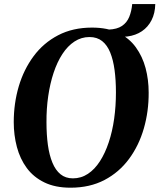

<svg xmlns="http://www.w3.org/2000/svg" viewBox="-20 -884 760 915"><path d="M316 10.5Q243 10.5 191.2 -14.8Q139.5 -40 107.5 -83.5Q75.5 -127 60.5 -183.5Q45.5 -240 45.5 -302Q45.5 -391 69.2 -471.8Q93 -552.5 140 -616Q187 -679.5 257 -716Q327 -752.5 418.5 -752.5Q492.5 -752.5 544 -727.5Q595.5 -702.5 627.2 -658.8Q659 -615 673.8 -559.5Q688.5 -504 688.5 -443Q689 -353.5 665.5 -272Q642 -190.5 595 -126.8Q548 -63 478 -26.2Q408 10.5 316 10.5ZM327.5 -34Q366.5 -34 399 -55.5Q431.5 -77 456.2 -115.5Q481 -154 498.2 -205.8Q515.5 -257.5 524 -318Q532.5 -378.5 532.5 -444Q532.5 -502 526 -550.2Q519.5 -598.5 505.2 -633.8Q491 -669 466.8 -688.2Q442.5 -707.5 406.5 -707.5Q367.5 -707.5 335 -686.2Q302.5 -665 277.5 -626.8Q252.5 -588.5 235.5 -537.2Q218.5 -486 209.8 -426Q201 -366 201.5 -301Q201.5 -242.5 208.2 -193.5Q215 -144.5 229.8 -108.8Q244.5 -73 268.5 -53.5Q292.5 -34 327.5 -34ZM610 -864.5H720Q719 -820.5 702.2 -787.8Q685.5 -755 656.2 -735.2Q627 -715.5 587.8 -710.2Q548.5 -705 502 -715.5L497 -743Q538 -744.5 561.5 -760.5Q585 -776.5 596 -803.8Q607 -831 610 -864.5Z"/></svg>

Font: Merriweather 72pt
Style: Bold Italic
Weight: 700
Italic angle: -7.8°
Version: Version 2.101